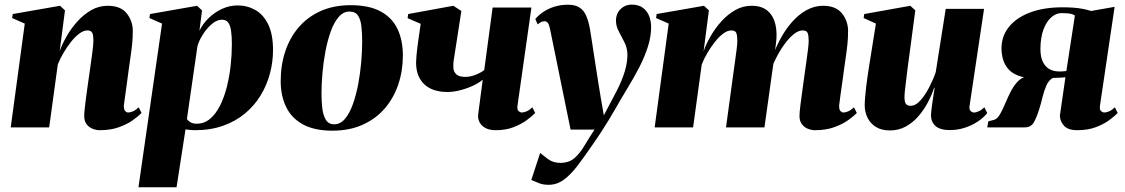

<svg xmlns="http://www.w3.org/2000/svg" viewBox="-20 -540 4768 814"><path d="M233 -323Q243.5 -353 262.5 -386.2Q281.5 -419.5 308 -449Q334.5 -478.5 366.8 -497Q399 -515.5 436.5 -515.5Q492 -515.5 517.5 -483Q543 -450.5 543 -409Q543 -379.5 540.2 -352.8Q537.5 -326 533.5 -300Q529.5 -274 526 -247Q523 -222.5 518.8 -193Q514.5 -163.5 511 -136.5Q507.5 -109.5 505 -92.5Q505 -74.5 511 -68.8Q517 -63 523.5 -63Q532 -63 543.8 -68Q555.5 -73 568 -85L580 -61Q567 -47.5 543.2 -30.5Q519.5 -13.5 484.5 -0.8Q449.5 12 402 12Q388 12 372.8 6Q357.5 0 347.2 -13.2Q337 -26.5 337 -49Q337 -58 339 -77.5Q341 -97 344.2 -121.8Q347.5 -146.5 351 -171.8Q354.5 -197 357.5 -217Q361 -242 364.2 -265Q367.5 -288 370.2 -307.8Q373 -327.5 374.5 -342.8Q376 -358 376 -366.5Q376 -381 374.2 -391Q372.5 -401 367 -406Q361.5 -411 350 -411Q334 -411 316 -397.5Q298 -384 280.8 -362.2Q263.5 -340.5 248.8 -315.2Q234 -290 225 -266.5L188.5 0H25.5L85 -440L31.5 -463.5L34 -480.5L234.5 -515.5L255.5 -496Z M567 254 667 -440 613.5 -463.5 616 -480.5 815.5 -515.5 836.5 -496 825.5 -409.5Q839 -438 863.8 -462.5Q888.5 -487 920.5 -502Q952.5 -517 987.5 -517Q1028 -517 1062.2 -497.8Q1096.5 -478.5 1117 -436.8Q1137.5 -395 1137.5 -328Q1137.5 -277 1124.2 -227.5Q1111 -178 1084.5 -134.8Q1058 -91.5 1018.2 -58.5Q978.5 -25.5 925.5 -6.8Q872.5 12 806.5 12Q797.5 12 787 11Q776.5 10 766.5 8.5L728.5 254ZM772.5 -36Q777.5 -27.5 787.8 -21.5Q798 -15.5 813.5 -15.5Q846.5 -15.5 871.2 -36.8Q896 -58 913.5 -93.5Q931 -129 942 -173Q953 -217 958 -263.5Q963 -310 963 -352Q963 -387 959.5 -410.2Q956 -433.5 947 -445Q938 -456.5 921 -456.5Q899 -456.5 877 -437.2Q855 -418 838.8 -391.8Q822.5 -365.5 817 -343.5Z M1467 -518Q1545 -518 1593.8 -491.5Q1642.5 -465 1665.2 -417.2Q1688 -369.5 1688 -304.5Q1688 -239.5 1668.5 -181.8Q1649 -124 1611 -80Q1573 -36 1517.2 -11Q1461.5 14 1389.5 14Q1312.5 14 1264 -12.8Q1215.5 -39.5 1192.8 -87Q1170 -134.5 1170 -196Q1170 -264 1189.5 -322.5Q1209 -381 1247 -425Q1285 -469 1340.2 -493.5Q1395.5 -518 1467 -518ZM1461.5 -491Q1435.5 -491 1415.8 -468Q1396 -445 1382.2 -406.8Q1368.5 -368.5 1359.8 -322.5Q1351 -276.5 1347 -229.5Q1343 -182.5 1343 -143Q1343 -112.5 1346.2 -82.5Q1349.5 -52.5 1361 -32.8Q1372.5 -13 1397 -13Q1423 -13 1442.8 -36.5Q1462.5 -60 1476.2 -98.8Q1490 -137.5 1498.8 -184Q1507.5 -230.5 1511.5 -277.5Q1515.5 -324.5 1515.5 -364Q1515.5 -399.5 1512.2 -428.2Q1509 -457 1497.8 -474Q1486.5 -491 1461.5 -491Z M1936 -493.5 1903.5 -284Q1903 -281.5 1902.5 -275.8Q1902 -270 1902 -264Q1902 -258 1902 -253Q1903 -236.5 1914.2 -225.2Q1925.5 -214 1952.5 -214Q1974.5 -214 1997.2 -223.2Q2020 -232.5 2033 -243L2068.5 -508H2233L2174 -92.5Q2171.5 -74.5 2178.8 -68.8Q2186 -63 2192.5 -63Q2201 -63 2212.8 -68Q2224.5 -73 2237 -85L2249 -61Q2236 -47.5 2213 -30.5Q2190 -13.5 2157.2 -0.8Q2124.5 12 2081.5 12Q2055 12 2037.8 2.5Q2020.5 -7 2012.8 -22.5Q2005 -38 2007.5 -56.5L2026.5 -202Q2011.5 -189 1986 -177Q1960.5 -165 1931.5 -157.5Q1902.5 -150 1877.5 -150Q1813 -150 1778.5 -183Q1744 -216 1744 -274.5Q1744 -286 1745.5 -302.2Q1747 -318.5 1749 -335.5Q1751 -352.5 1753 -366L1763.5 -439L1708 -463L1710.5 -480.5L1902 -515.5Z M2311 -421.5Q2307.5 -437.5 2301.8 -443.8Q2296 -450 2289 -450Q2281 -450 2274.5 -446.8Q2268 -443.5 2259.5 -436.5L2249.5 -459.5Q2264.5 -477 2285 -490.5Q2305.5 -504 2331.5 -512Q2357.5 -520 2389 -520Q2418.5 -520 2436.8 -508.2Q2455 -496.5 2465.2 -473.2Q2475.5 -450 2481.5 -415Q2485 -395 2490.2 -359.8Q2495.5 -324.5 2502 -282.8Q2508.5 -241 2514.8 -201Q2521 -161 2526 -131.5L2540 -51L2595 -155.5Q2606.5 -178 2615 -198.8Q2623.5 -219.5 2629.2 -238.8Q2635 -258 2637.5 -275.8Q2640 -293.5 2640 -309Q2639.5 -336.5 2627.5 -360.5Q2615.5 -384.5 2603.5 -406.8Q2591.5 -429 2591.5 -452Q2591.5 -482.5 2611 -501.5Q2630.5 -520.5 2657 -520.5Q2688 -520.5 2706.2 -506.5Q2724.5 -492.5 2732.5 -471Q2740.5 -449.5 2740.5 -426Q2740.5 -385.5 2727 -342.8Q2713.5 -300 2690.8 -255.8Q2668 -211.5 2640.5 -166.5Q2623.5 -138.5 2610.5 -116.2Q2597.5 -94 2586 -73.8Q2574.5 -53.5 2561 -31.5Q2547.5 -9.5 2529.8 18Q2512 45.5 2486 82.5Q2455.5 127 2427.5 163.8Q2399.5 200.5 2370.2 222Q2341 243.5 2306 243.5Q2283 243.5 2266.8 237.2Q2250.5 231 2232.5 223L2270 108.5Q2280 116.5 2302 133.5Q2324 150.5 2355.5 150.5Q2392.5 150.5 2415.8 130Q2439 109.5 2458 77.2Q2477 45 2500.5 9.5H2399Z M2985.5 -496 2963 -323Q2973.5 -353 2992.5 -386.2Q3011.5 -419.5 3038 -449Q3064.5 -478.5 3096.8 -497Q3129 -515.5 3166.5 -515.5Q3209.5 -515.5 3234.2 -494.2Q3259 -473 3267.5 -436.2Q3276 -399.5 3269.5 -353.5Q3268.5 -346.5 3267 -335Q3265.5 -323.5 3263.5 -312Q3261.5 -300.5 3259.5 -293L3243 -262.5Q3259.5 -319 3283.2 -365.2Q3307 -411.5 3336.5 -445.2Q3366 -479 3399.5 -497.2Q3433 -515.5 3469 -515.5Q3524 -515.5 3549.8 -483Q3575.5 -450.5 3575.5 -409Q3575.5 -379.5 3572.8 -352.8Q3570 -326 3566 -300Q3562 -274 3558.5 -247Q3555.5 -222.5 3551.2 -193Q3547 -163.5 3543.2 -136.5Q3539.5 -109.5 3537.5 -92.5Q3537.5 -74.5 3543.5 -68.8Q3549.5 -63 3556 -63Q3564.5 -63 3576.2 -68Q3588 -73 3600.5 -85L3612.5 -61Q3599.5 -47.5 3575.8 -30.5Q3552 -13.5 3517 -0.8Q3482 12 3434.5 12Q3420.5 12 3405.2 6Q3390 0 3379.8 -13.2Q3369.5 -26.5 3369.5 -49Q3369.5 -61 3373 -90.8Q3376.5 -120.5 3381.5 -155.2Q3386.5 -190 3390 -217Q3394.5 -250 3398.8 -279.8Q3403 -309.5 3405.8 -332.2Q3408.5 -355 3408.5 -366.5Q3408.5 -388.5 3404.2 -399.8Q3400 -411 3382.5 -411Q3365 -411 3345 -395Q3325 -379 3305.5 -352Q3286 -325 3269.5 -292.2Q3253 -259.5 3242.5 -225.5L3266 -323Q3263.5 -304.5 3262.2 -294.8Q3261 -285 3259.5 -275.2Q3258 -265.5 3255.5 -247L3221 0H3058L3087.5 -217Q3092 -250 3096.2 -279.8Q3100.5 -309.5 3103.2 -332.2Q3106 -355 3106 -366.5Q3106 -388.5 3101.8 -399.8Q3097.5 -411 3080 -411Q3064 -411 3046 -397.5Q3028 -384 3010.8 -362.2Q2993.5 -340.5 2978.8 -315.2Q2964 -290 2955 -266.5L2918.5 0H2755.5L2815 -440L2761.5 -463.5L2764 -480.5L2964.5 -515.5Z M3753.5 13Q3716.5 13 3692.8 -2.2Q3669 -17.5 3657.5 -41.8Q3646 -66 3646 -93.5Q3646 -109 3647.8 -128.8Q3649.5 -148.5 3652 -170.5Q3654.5 -192.5 3657.8 -214.2Q3661 -236 3664 -255.5L3693.5 -440L3641.5 -463.5L3644 -480.5L3839.5 -515.5L3860.5 -496L3832.5 -285.5Q3829.5 -264.5 3826.5 -240Q3823.5 -215.5 3820.8 -193Q3818 -170.5 3816.2 -153.8Q3814.5 -137 3814.5 -131Q3814.5 -119 3816.2 -110.2Q3818 -101.5 3823.8 -96.5Q3829.5 -91.5 3841 -91.5Q3862 -91.5 3882.2 -114.2Q3902.5 -137 3919.5 -170Q3936.5 -203 3947 -233.5L3989.5 -502.5H4152L4090.5 -91Q4088.5 -75.5 4095.2 -69.2Q4102 -63 4109 -63Q4118.5 -63 4130.8 -68.8Q4143 -74.5 4153 -85.5L4165.5 -60.5Q4149 -40 4124 -23.8Q4099 -7.5 4069 2Q4039 11.5 4007 11.5Q3966 11.5 3946.5 -5.5Q3927 -22.5 3927 -53Q3927 -59 3928.5 -71.5Q3930 -84 3932.2 -100Q3934.5 -116 3937.2 -133.8Q3940 -151.5 3942.5 -168H3940.5Q3929.5 -135 3912 -102.8Q3894.5 -70.5 3871 -44.2Q3847.5 -18 3818 -2.5Q3788.5 13 3753.5 13Z M4706.5 -85 4718.5 -61Q4705.5 -47.5 4682.5 -30.5Q4659.5 -13.5 4625.8 -0.8Q4592 12 4547 12Q4507.5 12 4490.5 -7.5Q4473.5 -27 4473.5 -50L4497 -212.5Q4489 -211.5 4479.8 -211Q4470.5 -210.5 4461 -210.2Q4451.5 -210 4443.5 -209.5Q4426 -200 4416 -177Q4406 -154 4399.5 -126.8Q4393 -99.5 4385.5 -76Q4374.5 -41 4362.5 -20.5Q4350.5 0 4325 0H4165.5L4170 -25.5L4194.5 -32Q4208.5 -36 4219.8 -55.8Q4231 -75.5 4242.2 -102.5Q4253.5 -129.5 4267.2 -155.8Q4281 -182 4300 -199.5Q4319 -217 4346.5 -217L4366 -208Q4322.5 -209 4295.2 -220Q4268 -231 4253.2 -249Q4238.5 -267 4232.5 -288.2Q4226.5 -309.5 4226 -330.5Q4224.5 -383.5 4255.8 -423.8Q4287 -464 4345.5 -486.5Q4404 -509 4484.5 -509Q4510 -509 4530.8 -507.5Q4551.5 -506 4569.8 -502.5Q4588 -499 4606 -493.5L4705.5 -511L4643.5 -92.5Q4641 -74.5 4648.2 -68.8Q4655.5 -63 4662 -63Q4670.5 -63 4682.2 -68Q4694 -73 4706.5 -85ZM4501 -239 4537 -474Q4532 -478 4524.2 -480.2Q4516.5 -482.5 4505.8 -483.5Q4495 -484.5 4480.5 -484.5Q4457 -484.5 4436.5 -466.2Q4416 -448 4403.5 -413.8Q4391 -379.5 4391 -331.5Q4391 -286 4411.8 -261.5Q4432.5 -237 4471.5 -237Q4476.5 -237 4481.5 -237.2Q4486.5 -237.5 4491.5 -238Q4496.5 -238.5 4501 -239Z"/></svg>

Font: Merriweather 144pt Black
Style: Italic
Weight: 900
Italic angle: -7.8°
Version: Version 2.101